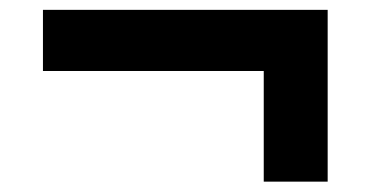

<svg xmlns="http://www.w3.org/2000/svg" viewBox="-20 -460 730 380"><path d="M502 -100.5V-319.5H65V-440.5H628.5V-100.5Z"/></svg>

Font: Encode Sans Semi Expanded
Style: Bold
Weight: 700
Width: 6
Designer: Multiple Designers
Foundry: Impallari Type
Version: Version 3.000; ttfautohint (v1.8.3) -l 8 -r 50 -G 200 -x 14 